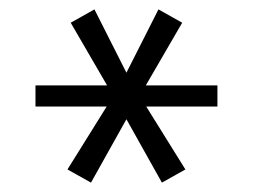

<svg xmlns="http://www.w3.org/2000/svg" viewBox="-20 -785 537 407"><path d="M248 -630.9 315.9 -765.1 366.2 -736.8 289.1 -604H440.9V-559.1H290L373 -425.8L323.2 -397.9L248 -532.2L172.9 -397.9L123 -425.8L206.1 -559.1H55.2V-604H207L129.9 -736.8L180.2 -765.1Z"/></svg>

Font: Dhyana
Style: Regular
Weight: 400
Foundry: Vernon Adams
Version: Version 1.002; ttfautohint (v0.8.51-6076)